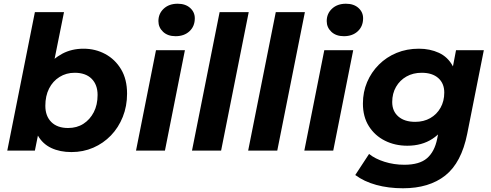

<svg xmlns="http://www.w3.org/2000/svg" viewBox="-20 -807 2632 1029"><path d="M19 0 167 -742H323L260 -429L218 -272L194 -134L167 0ZM363 8Q301 8 254.5 -14Q208 -36 182.5 -81.5Q157 -127 157 -196Q157 -269 175 -333Q193 -397 228 -444.5Q263 -492 313.5 -519Q364 -546 428 -546Q491 -546 544 -517.5Q597 -489 629 -435.5Q661 -382 661 -305Q661 -238 638 -180.5Q615 -123 574.5 -81Q534 -39 480 -15.5Q426 8 363 8ZM345 -121Q392 -121 427 -143.5Q462 -166 482.5 -205.5Q503 -245 503 -298Q503 -353 471 -385Q439 -417 380 -417Q335 -417 299 -394.5Q263 -372 243 -332.5Q223 -293 223 -240Q223 -185 255 -153Q287 -121 345 -121Z M709 0 816 -538H971L864 0ZM921 -613Q879 -613 854 -636.5Q829 -660 829 -694Q829 -734 857.5 -760.5Q886 -787 932 -787Q974 -787 999 -764.5Q1024 -742 1024 -709Q1024 -666 995.5 -639.5Q967 -613 921 -613Z M1009 0 1157 -742H1313L1165 0Z M1310 0 1458 -742H1614L1466 0Z M1611 0 1718 -538H1873L1766 0ZM1823 -613Q1781 -613 1756 -636.5Q1731 -660 1731 -694Q1731 -734 1759.5 -760.5Q1788 -787 1834 -787Q1876 -787 1901 -764.5Q1926 -742 1926 -709Q1926 -666 1897.5 -639.5Q1869 -613 1823 -613Z M2140 202Q2062 202 1996.5 184Q1931 166 1884 131L1958 18Q1990 44 2040.5 60Q2091 76 2147 76Q2228 76 2268.5 41Q2309 6 2323 -63L2342 -160L2378 -286L2402 -422L2424 -538H2573L2484 -90Q2453 65 2366.5 133.5Q2280 202 2140 202ZM2163 -26Q2097 -26 2043 -53Q1989 -80 1957 -130.5Q1925 -181 1925 -252Q1925 -314 1947.5 -367Q1970 -420 2010.5 -460.5Q2051 -501 2105.5 -523.5Q2160 -546 2225 -546Q2284 -546 2332 -524Q2380 -502 2406.5 -453Q2433 -404 2426 -322Q2420 -233 2387 -166.5Q2354 -100 2297.5 -63Q2241 -26 2163 -26ZM2205 -154Q2251 -154 2286 -174Q2321 -194 2341 -229.5Q2361 -265 2361 -311Q2361 -360 2329 -388.5Q2297 -417 2240 -417Q2194 -417 2158.5 -397Q2123 -377 2102.5 -341.5Q2082 -306 2082 -260Q2082 -211 2115 -182.5Q2148 -154 2205 -154Z"/></svg>

Font: Montserrat Thin
Style: Bold Italic
Weight: 700
Italic angle: -11.3°
Version: Version 9.000